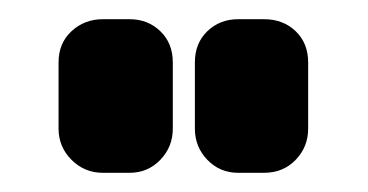

<svg xmlns="http://www.w3.org/2000/svg" viewBox="-20 -695 383 200"><path d="M301 -561Q301 -542 288 -528.5Q275 -515 255 -515H228Q209 -515 196 -528.5Q183 -542 183 -561V-630Q183 -650 196 -662.5Q209 -675 228 -675H255Q275 -675 288 -662.5Q301 -650 301 -630ZM160 -561Q160 -542 147 -528.5Q134 -515 115 -515H87Q68 -515 54.5 -528.5Q41 -542 41 -561V-630Q41 -650 54.5 -662.5Q68 -675 87 -675H115Q134 -675 147 -662.5Q160 -650 160 -630Z"/></svg>

Font: Monomaniac One
Style: Regular
Weight: 400
Version: Version 1.000; ttfautohint (v1.8.3)